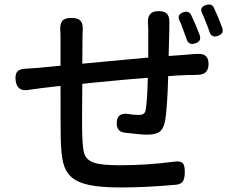

<svg xmlns="http://www.w3.org/2000/svg" viewBox="-20 -798 1015 847"><path d="M514 29Q424 29 373 18Q321 7 294 -18Q268 -41 258 -83Q250 -117 248 -184Q247 -226 247 -419Q238 -418 220 -416Q175 -411 160 -409Q138 -406 103 -401Q55 -394 49 -443Q46 -470 56 -482Q66 -494 94 -495H96Q133 -497 153 -499Q159 -500 172 -501Q218 -505 247 -508V-626Q247 -651 246 -663Q244 -693 255 -706Q266 -719 295 -719Q324 -719 335.5 -706Q347 -693 345 -664Q344 -654 344 -631Q344 -563 343 -517Q402 -522 535 -535Q602 -541 634 -544Q634 -607 634 -669Q634 -683 633 -692Q627 -749 679 -749Q708 -749 718.5 -735Q729 -721 727 -691Q727 -682 727 -673Q725 -589 724 -551Q749 -553 794 -556Q809 -557 816 -558Q838 -560 850 -560Q900 -564 900 -516Q900 -468 852 -468Q845 -468 832 -467Q821 -467 816 -467Q813 -467 806 -467Q754 -465 722 -462Q718 -317 708 -263Q701 -229 683 -216Q665 -204 629 -204Q602 -204 528 -213Q494 -218 495 -257Q496 -303 548 -295Q569 -291 589 -291Q606 -291 613.5 -296Q621 -301 623 -316Q630 -358 632 -455Q551 -449 378 -432Q354 -429 343 -428Q341 -237 343 -198Q345 -140 352 -120Q362 -91 395.5 -80Q429 -69 508 -69Q629 -69 750 -85Q778 -89 788 -76Q796 -65 795 -34Q794 -8 787 2Q778 15 756 17Q622 29 514 29ZM803 -626Q798 -639 788 -667Q780 -691 772 -707Q759 -734 789 -744Q815 -752 824 -730Q847 -682 861 -643Q870 -616 842 -607Q812 -596 803 -626ZM904 -658Q902 -665 896.5 -679.5Q891 -694 888 -701Q885 -709 878 -726Q874 -735 872 -739Q858 -766 889 -776Q915 -784 924 -763Q943 -723 960 -676Q970 -650 942 -640Q913 -629 904 -658Z"/></svg>

Font: GenSenRounded TW M
Style: Regular
Weight: 500
Version: Version 1.501;PS 1;hotconv 16.6.51;makeotf.lib2.5.65220